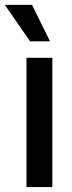

<svg xmlns="http://www.w3.org/2000/svg" viewBox="-46 -756 293 776"><path d="M61 0V-522.5H165.5V0ZM75.7 -588.9 -26.4 -736.3H83.5L156.2 -588.9Z"/></svg>

Font: Inter 28pt Medium
Style: Regular
Weight: 500
Designer: Rasmus Andersson
Foundry: rsms
Version: Version 4.001;git-66647c0bb